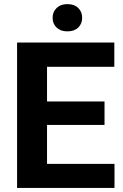

<svg xmlns="http://www.w3.org/2000/svg" viewBox="-20 -919 602 939"><path d="M63.5 0ZM491.2 -308.1H210V-117.7H540V0H63.5V-710.9H539.1V-592.3H210V-422.9H491.2ZM309.6 -898.9Q343.3 -898.9 362.5 -880.1Q381.8 -861.3 381.8 -832Q381.8 -802.7 362.5 -784.2Q343.3 -765.6 309.6 -765.6Q276.4 -765.6 256.8 -784.2Q237.3 -802.7 237.3 -832Q237.3 -861.3 257.1 -880.1Q276.9 -898.9 309.6 -898.9Z"/></svg>

Font: Roboto
Style: Bold
Weight: 700
Designer: Google
Version: Version 2.134; 2016; ttfautohint (v1.6)